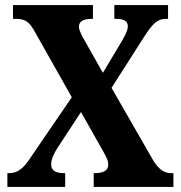

<svg xmlns="http://www.w3.org/2000/svg" viewBox="-20 -734 711 754"><path d="M9 0H236V-54H232C194 -54 181 -67 181 -89C181 -110 193 -133 205 -152L298 -294L376 -156C401 -113 405 -102 405 -87C405 -65 387 -54 352 -54H348V0H661V-54H650C628 -54 603 -67 580 -107L418 -389L545 -588C580 -642 598 -660 632 -660H640V-714H429V-660H433C460 -660 482 -655 482 -631C482 -613 467 -587 457 -570L384 -448L314 -572C302 -592 290 -615 290 -629C290 -645 300 -660 340 -660H345V-714H31V-660H43C85 -660 98 -642 118 -607L262 -352L106 -124C78 -81 57 -54 14 -54H9Z"/></svg>

Font: Noto Serif Myanmar Condensed ExtraBold
Style: Regular
Weight: 800
Width: 3
Designer: Ben Mitchell and the Monotype Design Team
Foundry: Monotype Imaging Inc.
Version: Version 2.106